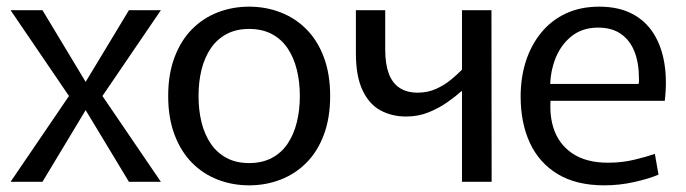

<svg xmlns="http://www.w3.org/2000/svg" viewBox="-20 -551 2079 582"><path d="M108.8 0 252.4 -238.4 283.5 -249.7 467.6 -520H370.8L226.8 -281.6L196.1 -270.3L12.1 0ZM467.6 0 283.5 -270.3 252.4 -281.6 108.8 -520H12.1L196.1 -249.7L226.8 -238.4L370.8 0Z M735.2 10.8Q684.6 10.8 640 -6.5Q595.4 -23.7 561.9 -57.7Q528.4 -91.6 509.1 -142.6Q489.8 -193.6 489.8 -260Q489.8 -326.4 509.1 -377.4Q528.4 -428.4 561.9 -462.3Q595.4 -496.3 640 -513.5Q684.6 -530.8 735.2 -530.8Q785.8 -530.8 830.4 -513.5Q875.1 -496.3 908.8 -462.3Q942.6 -428.4 961.7 -377.4Q980.8 -326.4 980.8 -260Q980.8 -193.6 961.7 -142.6Q942.6 -91.6 908.8 -57.7Q875.1 -23.7 830.4 -6.5Q785.8 10.8 735.2 10.8ZM735.2 -56.7Q774.5 -56.7 803.7 -72.1Q832.9 -87.4 851.6 -115.1Q870.4 -142.8 879.6 -179.8Q888.9 -216.8 888.9 -260Q888.9 -303.2 879.6 -340.2Q870.4 -377.2 851.6 -404.9Q832.9 -432.6 803.7 -447.9Q774.5 -463.3 735.2 -463.3Q695.9 -463.3 667.1 -447.9Q638.2 -432.6 619.2 -404.9Q600.3 -377.2 591 -340.2Q581.8 -303.2 581.8 -260Q581.8 -216.8 591 -179.8Q600.3 -142.8 619.2 -115.1Q638.2 -87.4 667.1 -72.1Q695.9 -56.7 735.2 -56.7Z M1380.4 0V-274.9H1379.1Q1361.1 -258.7 1335.7 -240.9Q1310.4 -223.2 1279.2 -210.5Q1247.9 -197.8 1210.8 -197.8Q1167.8 -197.8 1133.2 -216.5Q1098.7 -235.2 1078.8 -277.7Q1058.8 -320.1 1058.8 -389.9V-520H1147.7V-399.8Q1147.7 -357.1 1158.5 -327.9Q1169.4 -298.8 1191.6 -284.4Q1213.7 -270.1 1245.7 -270.1Q1276.6 -270.1 1302.1 -281.7Q1327.6 -293.3 1347.3 -309.6Q1366.9 -325.9 1380.4 -339.8V-520H1469.7L1470.3 0Z M1811.7 10.8Q1726.6 10.8 1670.2 -23.5Q1613.8 -57.8 1586 -118.3Q1558.2 -178.8 1558.2 -258.1Q1558.2 -316 1574 -365.2Q1589.8 -414.4 1620.4 -451.8Q1650.9 -489.3 1695.1 -510Q1739.3 -530.8 1796.2 -530.8Q1854.6 -530.8 1895.6 -509.5Q1936.7 -488.2 1961 -449.7Q1985.4 -411.2 1993.9 -359.1Q2002.4 -307.1 1995.1 -245.5H1607.8L1652.9 -279.1Q1641.8 -213.9 1657.3 -164.3Q1672.8 -114.6 1714.6 -86.2Q1756.4 -57.8 1823.2 -57.8Q1866.2 -57.8 1903.8 -67.1Q1941.4 -76.3 1965.1 -84.5L1976.1 -21.6Q1946.2 -8.9 1902 0.9Q1857.7 10.8 1811.7 10.8ZM1608.8 -296.6H1915.8Q1916.8 -301.8 1916.8 -306.1Q1916.8 -310.4 1916.8 -312.8Q1916.8 -360.4 1903.2 -394.8Q1889.5 -429.2 1862.1 -448.2Q1834.8 -467.3 1792.7 -467.3Q1743.7 -467.3 1710.3 -439.4Q1676.9 -411.6 1661.1 -366.9Q1645.3 -322.2 1648.2 -271.9Z"/></svg>

Font: Murecho Thin
Style: Regular
Weight: 100
Designer: Neil Summerour
Foundry: Positype
Version: Version 1.010